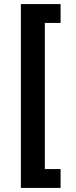

<svg xmlns="http://www.w3.org/2000/svg" viewBox="-20 -780 369 938"><path d="M82 138V-760H276V-668H199V46H276V138Z"/></svg>

Font: IBM Plex Sans Hebrew SemiBold
Style: Regular
Weight: 600
Designer: Mike Abbink, Paul van der Laan, Pieter van Rosmalen, Yanek Iontef
Foundry: Bold Monday
Version: Version 1.2